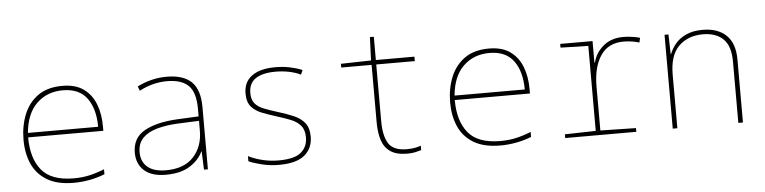

<svg xmlns="http://www.w3.org/2000/svg" viewBox="-43 -862 4286 1076"><g transform="rotate(-5 2100.0 -324.5)"><path d="M336 10Q242 10 184.5 -25Q127 -60 101 -119.5Q75 -179 75 -254Q75 -332 101 -396.5Q127 -461 180.5 -499Q234 -537 318 -537Q391 -537 436.5 -504.5Q482 -472 503.5 -416.5Q525 -361 525 -291V-266H102Q102 -148 156.5 -81.5Q211 -15 337 -15Q386 -15 427 -24.5Q468 -34 510 -51V-23Q470 -7 425 1.5Q380 10 336 10ZM498 -291Q498 -392 454 -452Q410 -512 318 -512Q230 -512 171.5 -456Q113 -400 103 -291Z M854 10Q773 10 731.5 -27.5Q690 -65 690 -128Q690 -212 758.5 -250Q827 -288 941 -294L1064 -300V-343Q1064 -435 1025 -473.5Q986 -512 904 -512Q867 -512 829 -503Q791 -494 748 -472L739 -497Q779 -517 820.5 -527Q862 -537 905 -537Q998 -537 1044 -492.5Q1090 -448 1090 -350V0H1068L1064 -103H1062Q1040 -55 988 -22.5Q936 10 854 10ZM856 -15Q958 -15 1011 -72.5Q1064 -130 1064 -220V-275L946 -270Q879 -267 827 -252.5Q775 -238 746 -208Q717 -178 717 -128Q717 -76 752 -45.5Q787 -15 856 -15Z M1490 10Q1440 10 1394.5 -1Q1349 -12 1320 -25V-54Q1400 -15 1490 -15Q1579 -15 1616 -46.5Q1653 -78 1653 -130Q1653 -173 1632.5 -197Q1612 -221 1577 -235Q1542 -249 1499 -262Q1458 -275 1421 -289Q1384 -303 1360.5 -329Q1337 -355 1337 -404Q1337 -469 1383.5 -503Q1430 -537 1515 -537Q1560 -537 1598 -529Q1636 -521 1667 -508L1656 -483Q1628 -497 1591 -504.5Q1554 -512 1515 -512Q1442 -512 1403 -486Q1364 -460 1364 -405Q1364 -366 1382.5 -345Q1401 -324 1433.5 -311.5Q1466 -299 1508 -286Q1558 -271 1597 -254Q1636 -237 1658 -209Q1680 -181 1680 -133Q1680 -67 1634 -28.5Q1588 10 1490 10Z M2211 10Q2151 10 2117 -13Q2083 -36 2069 -78.5Q2055 -121 2055 -180V-503H1884V-524L2054 -528L2059 -659H2081V-528H2298V-503H2081V-183Q2081 -102 2108 -58.5Q2135 -15 2211 -15Q2236 -15 2255 -18.5Q2274 -22 2290 -28V-3Q2274 2 2255.5 6Q2237 10 2211 10Z M2736 10Q2642 10 2584.5 -25Q2527 -60 2501 -119.5Q2475 -179 2475 -254Q2475 -332 2501 -396.5Q2527 -461 2580.5 -499Q2634 -537 2718 -537Q2791 -537 2836.5 -504.5Q2882 -472 2903.5 -416.5Q2925 -361 2925 -291V-266H2502Q2502 -148 2556.5 -81.5Q2611 -15 2737 -15Q2786 -15 2827 -24.5Q2868 -34 2910 -51V-23Q2870 -7 2825 1.5Q2780 10 2736 10ZM2898 -291Q2898 -392 2854 -452Q2810 -512 2718 -512Q2630 -512 2571.5 -456Q2513 -400 2503 -291Z M3100 0V-21L3274 -25V-503L3118 -507V-528H3300V-407H3303Q3316 -461 3360.5 -498.5Q3405 -536 3473 -536Q3499 -536 3525 -532Q3551 -528 3567 -523L3561 -497Q3542 -503 3519.5 -506.5Q3497 -510 3472 -510Q3386 -510 3343 -445.5Q3300 -381 3300 -273V-25L3500 -21V0Z M3705 0V-528H3727L3730 -417H3732Q3744 -448 3766.5 -475Q3789 -502 3827 -519.5Q3865 -537 3920 -537Q4004 -537 4052 -491.5Q4100 -446 4100 -354V0H4074V-345Q4074 -433 4033 -472.5Q3992 -512 3919 -512Q3835 -512 3783 -461Q3731 -410 3731 -302V0Z"/></g></svg>

Font: Noto Sans Mono Thin
Style: Regular
Weight: 100
Designer: Monotype Design Team
Foundry: Monotype Imaging Inc.
Version: Version 2.014